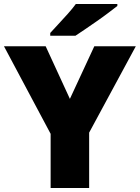

<svg xmlns="http://www.w3.org/2000/svg" viewBox="-20 -947 704 967"><path d="M332 -449 455 -714H664L429 -279V0H235V-273L0 -714H210ZM571 -917Q553 -903 526 -882.5Q499 -862 468 -840.5Q437 -819 408.5 -799.5Q380 -780 360 -767H233V-781Q250 -800 274 -825.5Q298 -851 322 -878Q346 -905 362 -927H571Z"/></svg>

Font: Noto Sans Arabic Blk
Style: Regular
Weight: 900
Designer: Monotype Design Team, Nadine Chahine, Nizar Qandah and Khaled Hosny
Foundry: Monotype Imaging Inc.
Version: Version 2.012; ttfautohint (v1.8.4.7-5d5b)